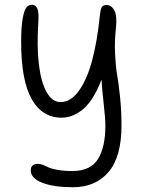

<svg xmlns="http://www.w3.org/2000/svg" viewBox="-20 -556 603 798"><path d="M283.2 222.2Q203.6 222.2 155.8 203.6Q107.9 185.1 107.9 151.9Q107.9 125 138.2 125Q147.5 125 159.2 129.6Q170.9 134.3 182.4 139.9Q193.8 145.5 220 150.1Q246.1 154.8 280.8 154.8Q355.5 154.8 386.7 105.7Q418 56.6 418 -34.2Q418 -62.5 411.1 -123.3Q404.3 -184.1 401.9 -225.1Q384.3 -178.7 362.8 -146Q341.3 -113.3 318.8 -96.9Q296.4 -80.6 276.4 -73.7Q256.3 -66.9 235.8 -66.9Q155.3 -66.9 111.6 -144.3Q67.9 -221.7 67.9 -381.8Q67.9 -443.4 74.2 -478.8Q80.6 -514.2 89.8 -525.1Q99.1 -536.1 112.8 -536.1Q128.4 -536.1 135.3 -520Q142.1 -503.9 139.2 -460Q132.8 -362.3 141.6 -288.6Q150.4 -214.8 173.6 -173.3Q196.8 -131.8 231.9 -131.8Q274.9 -131.8 308.8 -179.9Q342.8 -228 363.5 -306.9Q384.3 -385.7 395 -491.2Q397.9 -519 403.3 -527.1Q408.7 -535.2 423.8 -535.2Q442.9 -535.2 455.1 -512.9Q467.3 -490.7 461.9 -439Q455.6 -385.3 458.3 -331.5Q460.9 -277.8 466.8 -245.1Q472.7 -212.4 478.8 -154.5Q484.9 -96.7 484.9 -34.2Q484.9 96.7 430.7 159.4Q376.5 222.2 283.2 222.2Z"/></svg>

Font: Shantell Sans Bouncy
Style: Regular
Weight: 300
Designer: Stephen Nixon, Anya Danilova, Shantell Martin
Foundry: Arrow Type
Version: Version 1.006;[9816181b4]